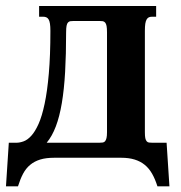

<svg xmlns="http://www.w3.org/2000/svg" viewBox="-35 -539 617 656"><path d="M149.9 0Q122.1 0 102.3 6.1Q82.5 12.2 68.1 24.2Q53.7 36.1 43.9 54.4Q34.2 72.8 26.4 97.7H-14.6L-4.9 -51.3H21Q32.7 -51.3 45.9 -56.2Q59.1 -61 72 -75.2Q85 -89.4 96.7 -115.5Q108.4 -141.6 117.4 -184.1Q126.5 -226.6 131.8 -287.8Q137.2 -349.1 137.2 -433.6Q137.2 -448.7 135.7 -458Q134.3 -467.3 131.1 -472.7Q127.9 -478 123 -480Q118.2 -481.9 111.8 -481.9H98.6V-518.6H498.5V-481.9H485.4Q478.5 -481.9 473.9 -480Q469.2 -478 466.1 -472.7Q462.9 -467.3 461.4 -458Q460 -448.7 460 -433.6V-87.4Q460 -74.2 461.4 -67.1Q462.9 -60.1 466.1 -56.4Q469.2 -52.7 473.9 -52Q478.5 -51.3 485.4 -51.3H534.2L543.9 97.7H502.9Q495.1 72.8 484.6 54.4Q474.1 36.1 459.5 24.2Q444.8 12.2 425 6.1Q405.3 0 379.4 0ZM190.9 -428.7Q190.9 -353 187.5 -293.2Q184.1 -233.4 176.3 -187Q168.5 -140.6 155.8 -107.2Q143.1 -73.7 124.5 -51.3H304.2Q310.5 -51.3 315.7 -52Q320.8 -52.7 324 -56.4Q327.1 -60.1 328.9 -67.4Q330.6 -74.7 330.6 -87.4V-428.7Q330.6 -442.4 329.1 -450.2Q327.6 -458 324.2 -461.9Q320.8 -465.8 315.9 -466.6Q311 -467.3 304.7 -467.3H216.8Q210 -467.3 205.3 -466.6Q200.7 -465.8 197.3 -462.2Q193.8 -458.5 192.4 -450.7Q190.9 -442.9 190.9 -428.7Z"/></svg>

Font: Arian AMU Serif
Style: Bold
Weight: 700
Designer: Ruben Hakobyan (Tarumian)
Foundry: Ruben Hakobyan (Tarumian)
Version: Version 1.002